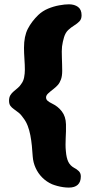

<svg xmlns="http://www.w3.org/2000/svg" viewBox="-20 -667 407 892"><path d="M300 204.5Q287 204.5 273.2 202.5Q259.5 200.5 246.5 197Q233.5 193.5 222 189Q196 177.5 176.5 158Q157 138.5 145.5 113.2Q134 88 132 60Q130.5 35 128 10Q125.5 -15 121 -38.5Q116.5 -62 108.8 -82.2Q101 -102.5 89 -118Q78 -134.5 66.2 -143.8Q54.5 -153 44.5 -160Q34.5 -167 28.2 -175.5Q22 -184 22 -199.5Q22 -214.5 28.2 -224.8Q34.5 -235 44.2 -243Q54 -251 63.5 -259.2Q73 -267.5 79 -277.5Q88.5 -289.5 92 -307.2Q95.5 -325 95.5 -343Q95.5 -353.5 95 -366.2Q94.5 -379 93.5 -393Q92.5 -407 92 -420.2Q91.5 -433.5 91.5 -445Q91.5 -498.5 109.2 -533Q127 -567.5 158 -597.5Q177.5 -616 203.2 -626.8Q229 -637.5 255 -642.2Q281 -647 300 -647Q326 -647 342.5 -634.8Q359 -622.5 359 -596Q359 -578 349 -567.8Q339 -557.5 324.8 -548.8Q310.5 -540 297.2 -527.8Q284 -515.5 277.5 -494Q274.5 -483.5 272 -472.8Q269.5 -462 268.2 -451Q267 -440 267 -428Q267 -418 267.5 -401.2Q268 -384.5 268.5 -367.2Q269 -350 269 -338Q269 -313.5 263.2 -297.8Q257.5 -282 248.5 -272Q239.5 -262 229 -254Q214 -242.5 204 -233.2Q194 -224 194 -214.5Q194 -206 200 -199.8Q206 -193.5 223.5 -185Q249 -173 267.2 -149.5Q285.5 -126 286.5 -89.5Q287 -73 286.5 -57Q286 -41 285.2 -25.2Q284.5 -9.5 284.5 5.8Q284.5 21 286 35Q288.5 66.5 297.2 84.5Q306 102.5 324 112.5Q337 119 346.2 128.2Q355.5 137.5 355.5 152.5Q355.5 178.5 341.2 191.5Q327 204.5 300 204.5Z"/></svg>

Font: Gluten
Style: Bold
Weight: 700
Designer: Tyler Finck
Foundry: Etcetera Type Company
Version: Version 1.204